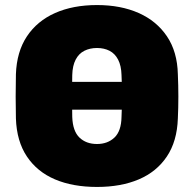

<svg xmlns="http://www.w3.org/2000/svg" viewBox="-20 -730 767 760"><path d="M248 -296V-406H483V-296ZM364 10Q268 10 197.5 -20Q127 -50 86.5 -110.5Q46 -171 43 -261Q42 -303 42 -347.5Q42 -392 43 -436Q46 -525 86.5 -586Q127 -647 198 -678.5Q269 -710 364 -710Q458 -710 529 -678.5Q600 -647 641 -586Q682 -525 684 -436Q686 -392 686 -347.5Q686 -303 684 -261Q681 -171 640.5 -110.5Q600 -50 529.5 -20Q459 10 364 10ZM364 -160Q406 -160 433 -185.5Q460 -211 461 -267Q463 -310 463 -350.5Q463 -391 461 -433Q460 -470 447.5 -494Q435 -518 413.5 -529Q392 -540 364 -540Q336 -540 314 -529Q292 -518 279.5 -494Q267 -470 266 -433Q265 -391 265 -350.5Q265 -310 266 -267Q268 -211 294.5 -185.5Q321 -160 364 -160Z"/></svg>

Font: Rubik ExtraBold
Style: Regular
Weight: 800
Designer: Hubert and Fischer
Foundry: Hubert and Fischer
Version: Version 2.300;gftools[0.9.30]